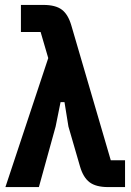

<svg xmlns="http://www.w3.org/2000/svg" viewBox="-20 -760 534 780"><path d="M176 -524 145 -630H65V-740H156Q206 -740 231.5 -720.5Q257 -701 270 -656L430 -109H488V0H419Q370 0 344 -19.5Q318 -39 305 -84L258 -246L242 -345H226L206 -246L138 0H2Z"/></svg>

Font: IBM Plex Sans Condensed
Style: Bold
Weight: 700
Width: 3
Designer: Mike Abbink, Paul van der Laan, Pieter van Rosmalen
Foundry: Bold Monday
Version: Version 3.201